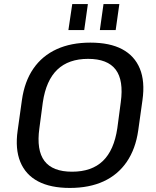

<svg xmlns="http://www.w3.org/2000/svg" viewBox="-20 -918 767 946"><path d="M324 8Q229 8 167.5 -24.5Q106 -57 80 -120.5Q54 -184 67 -275L88 -425Q101 -517 144.5 -580Q188 -643 259 -675.5Q330 -708 425 -708Q521 -708 582 -675.5Q643 -643 669 -580Q695 -517 682 -425L661 -275Q648 -184 604.5 -120.5Q561 -57 490.5 -24.5Q420 8 324 8ZM335 -72Q432 -72 487 -125Q542 -178 558 -286L575 -414Q590 -522 550 -575Q510 -628 414 -628Q318 -628 262.5 -575Q207 -522 191 -414L174 -286Q159 -178 199 -125Q239 -72 335 -72ZM413 -898 395 -770H317L336 -898ZM568 -898 550 -770H472L490 -898Z"/></svg>

Font: Pathway Extreme 8pt Thin 12pt Medium
Style: Italic
Weight: 500
Italic angle: -8°
Version: Version 1.001;gftools[0.9.26]